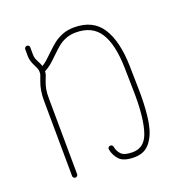

<svg xmlns="http://www.w3.org/2000/svg" viewBox="-118 -762 852 870"><g transform="rotate(-20 308.5 -326.5)"><path d="M100.1 -645Q105.5 -645 108.9 -641.6Q112.3 -638.2 112.3 -632.8V-601.6Q112.3 -589.8 114.7 -581.3Q117.2 -572.8 122.6 -562.5Q126 -556.2 129.4 -549.1Q132.8 -542 135.3 -534.7Q147.9 -542.5 159.4 -552.5Q170.9 -562.5 186.5 -578.1Q211.4 -602.1 229.2 -616.2Q247.1 -630.4 272.2 -640.4Q297.4 -650.4 329.1 -650.4Q419.9 -650.4 461.9 -585.4Q503.9 -520.5 506.8 -399.9L508.8 -297.9L509.3 -262.2Q509.3 -186 499.8 -129.6Q490.2 -73.2 462.9 -38.3Q435.5 -3.4 386.2 -3.4Q335 -3.4 314.7 -24.9Q294.4 -46.4 288.6 -76.2Q287.6 -82 291.3 -86.4Q294.9 -90.8 300.8 -90.8Q305.2 -90.8 308.6 -88.1Q312 -85.4 313 -81.1Q317.4 -57.1 332.3 -42.5Q347.2 -27.8 386.2 -27.8Q443.4 -27.8 464.1 -89.4Q484.9 -150.9 484.9 -260.7Q484.9 -285.2 484.4 -297.9L482.4 -398.9Q480 -512.7 444.1 -569.3Q408.2 -626 329.1 -626Q301.8 -626 280.3 -617.4Q258.8 -608.9 243.2 -596.2Q227.5 -583.5 205.6 -562Q184.6 -541.5 170.4 -529.5Q156.2 -517.6 138.2 -508.3Q137.2 -497.1 135 -490.5Q132.8 -483.9 125 -464.8Q118.7 -448.7 115.2 -430.4Q111.8 -412.1 112.3 -383.3L115.2 -20.5Q115.2 -15.6 111.6 -12Q107.9 -8.3 103 -8.3Q98.1 -8.3 94.5 -12Q90.8 -15.6 90.8 -20.5L87.9 -383.3Q87.4 -434.6 102.5 -473.6Q110.8 -496.1 112.3 -500.5Q113.8 -504.9 113.8 -514.2Q113.8 -523.9 111.1 -530.5Q108.4 -537.1 101.1 -551.8Q95.2 -563.5 91.6 -575.2Q87.9 -586.9 87.9 -601.6V-632.8Q87.9 -638.2 91.6 -641.6Q95.2 -645 100.1 -645Z"/></g></svg>

Font: Velvelyne Light
Style: Regular
Weight: 200
Designer: Manon Van der Borght et Mariel Nils
Foundry: Velvetyne
Version: Version 1.070